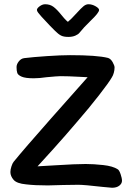

<svg xmlns="http://www.w3.org/2000/svg" viewBox="-20 -887 609 905"><path d="M240 -741Q223 -757 176 -808Q166 -819 160 -827Q154 -835 154 -840Q154 -848 167 -857.5Q180 -867 193 -867Q216 -867 232.5 -854.5Q249 -842 269 -817Q273 -812 282 -801.5Q291 -791 300 -784Q314 -795 343 -827Q362 -848 373.5 -857.5Q385 -867 397 -867Q414 -867 430.5 -857.5Q447 -848 447 -840Q447 -827 407 -789Q373 -756 355 -733Q349 -725 335 -719Q321 -713 302 -713Q280 -713 267.5 -719.5Q255 -726 240 -741ZM29 -76Q29 -88 34 -103Q39 -118 44 -124Q91 -182 220 -328Q349 -474 393 -523L354 -525Q301 -528 265 -528Q252 -528 199 -523Q166 -518 139 -518Q100 -518 82.5 -525.5Q65 -533 61.5 -543Q58 -553 58 -571Q58 -584 68.5 -597.5Q79 -611 94 -613Q134 -618 201 -622.5Q268 -627 310 -627Q437 -627 489 -614Q502 -610 511 -594Q520 -578 520 -569Q520 -557 516.5 -544Q513 -531 507 -522Q494 -499 447 -438.5Q400 -378 347 -317Q291 -251 232.5 -186Q174 -121 157 -103Q185 -104 243 -108Q337 -114 384 -114Q421 -114 466.5 -109Q512 -104 535 -89Q542 -85 548.5 -66Q555 -47 555 -35Q555 -22 542.5 -12Q530 -2 508 -2Q506 -2 464 -6Q377 -16 349 -16L278 -15Q230 -13 205 -13Q144 -13 103 -18Q59 -22 44 -39.5Q29 -57 29 -76Z"/></svg>

Font: Itim
Style: Regular
Weight: 400
Designer: Suppakit Chalermlarp
Version: Version 1.002g